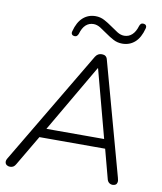

<svg xmlns="http://www.w3.org/2000/svg" viewBox="-98 -1001 919 1086"><g transform="rotate(10 361.0 -458.0)"><path d="M34 6Q23 6 15 0.5Q7 -5 5.5 -15Q4 -25 11 -37L399 -690Q406 -701 415 -706Q424 -711 436 -711Q449 -711 457 -705Q465 -699 468 -687L646 -39Q651 -23 649 -13Q647 -3 640 1.5Q633 6 623 6Q611 6 602 -1.5Q593 -9 590 -24L543 -201L570 -188H139L176 -200L67 -15Q61 -4 53 1Q45 6 34 6ZM426 -629 194 -231 171 -241H556L534 -231L428 -629ZM263 -785Q254 -786 249.5 -792.5Q245 -799 248 -810Q262 -864 292 -890.5Q322 -917 364 -917Q391 -917 414.5 -904.5Q438 -892 459.5 -876.5Q481 -861 501 -848.5Q521 -836 541 -836Q567 -836 586 -853.5Q605 -871 615 -905Q618 -914 623.5 -918.5Q629 -923 639 -922Q648 -921 652.5 -914.5Q657 -908 654 -897Q640 -843 610 -816.5Q580 -790 538 -790Q510 -790 486.5 -802.5Q463 -815 441.5 -830.5Q420 -846 400 -858.5Q380 -871 360 -871Q334 -871 315.5 -854Q297 -837 287 -802Q284 -794 278.5 -789Q273 -784 263 -785Z"/></g></svg>

Font: Nunito ExtraLight Light
Style: Italic
Weight: 300
Italic angle: -9°
Version: Version 3.602